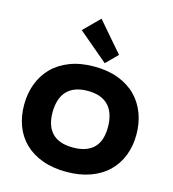

<svg xmlns="http://www.w3.org/2000/svg" viewBox="-162 -1319 1320 1462"><g transform="rotate(15 497.5 -588.0)"><path d="M655 -954 566 -865 332 -1063 455 -1186ZM940 -401Q940 -311 910.5 -235.5Q881 -160 825 -105.5Q769 -51 686 -20.5Q603 10 497 10Q389 10 306.5 -20.5Q224 -51 168 -105.5Q112 -160 83.5 -235.5Q55 -311 55 -401Q55 -490 83.5 -566.5Q112 -643 167.5 -699.5Q223 -756 306 -788Q389 -820 497 -820Q606 -820 689 -788Q772 -756 827.5 -700Q883 -644 911.5 -567.5Q940 -491 940 -401ZM716 -401Q716 -451 703.5 -493Q691 -535 665 -565Q639 -595 597.5 -611.5Q556 -628 498 -628Q440 -628 398.5 -612Q357 -596 330.5 -566Q304 -536 291.5 -494Q279 -452 279 -401Q279 -351 291.5 -310.5Q304 -270 330 -241.5Q356 -213 397.5 -197.5Q439 -182 498 -182Q556 -182 597.5 -197.5Q639 -213 665.5 -241.5Q692 -270 704 -310.5Q716 -351 716 -401Z"/></g></svg>

Font: TypoPRO Sinkin Sans
Style: 900 X Black
Weight: 950
Designer: Keith Bates
Foundry: K-Type
Version: Sinkin Sans (version 1.0)  by Keith Bates   •   © 2014   www